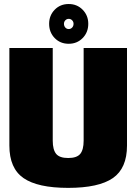

<svg xmlns="http://www.w3.org/2000/svg" viewBox="-20 -908 667 932"><path d="M311 4Q163 4 94.2 -43.5Q25.5 -91 25.5 -201.5V-675H236V-225Q236 -181.5 252.5 -161.2Q269 -141 311 -141Q353 -141 369.5 -161Q386 -181 386 -225V-675H596.5V-201.5Q596.5 -91 527.8 -43.5Q459 4 311 4ZM313.5 -695.5Q272.5 -695.5 245.5 -723.2Q218.5 -751 218.5 -792.5Q218.5 -833 245.5 -860.8Q272.5 -888.5 313.5 -888.5Q354 -888.5 381.2 -860.8Q408.5 -833 408.5 -792.5Q408.5 -751 381.2 -723.2Q354 -695.5 313.5 -695.5ZM313.5 -767Q323.5 -767 330.2 -774.2Q337 -781.5 337 -792.5Q337 -802.5 330.2 -809.5Q323.5 -816.5 313.5 -816.5Q304 -816.5 297.2 -809.5Q290.5 -802.5 290.5 -792.5Q290.5 -781.5 297.2 -774.2Q304 -767 313.5 -767Z"/></svg>

Font: Anybody Black
Style: Regular
Weight: 900
Designer: Tyler Finck
Foundry: Etcetera Type Company
Version: Version 1.010; ttfautohint (v1.8.3) -l 8 -r 50 -G 200 -x 14 